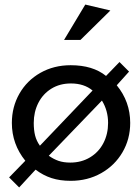

<svg xmlns="http://www.w3.org/2000/svg" viewBox="-20 -781 613 842"><path d="M454 -242Q454 -193 433.5 -153.5Q413 -114 375 -91Q337 -68 288 -68Q259 -68 237 -75.5Q215 -83 194 -98L427 -340Q454 -296 454 -242ZM128 -242Q128 -290 148 -329.5Q168 -369 205 -392Q242 -415 291 -415Q349 -415 386 -384L155 -142Q140 -163 134 -186.5Q128 -210 128 -242ZM64 41 136 -37Q169 -12 206 0Q243 12 290 12Q364 12 423.5 -21.5Q483 -55 517 -113Q551 -171 551 -242Q551 -335 492 -407L546 -467L504 -509L445 -448Q387 -495 290 -495Q216 -495 157 -461.5Q98 -428 65 -370Q32 -312 32 -242Q32 -149 91 -76L20 -3ZM261 -606H333L464 -735L354 -761Z"/></svg>

Font: Geom
Style: Regular
Weight: 400
Version: Version 1.102